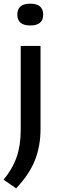

<svg xmlns="http://www.w3.org/2000/svg" viewBox="-30 -794 324 1047"><path d="M58 233 -10.5 186Q39 126 61 61.8Q83 -2.5 83 -85.5V-543.5H191V-90Q191 3.5 160.2 80.5Q129.5 157.5 58 233ZM135 -655Q64.5 -655 64.5 -714.5Q64.5 -774 135 -774Q205.5 -774 205.5 -714.5Q205.5 -655 135 -655Z"/></svg>

Font: Encode Sans Expanded Medium
Style: Regular
Weight: 500
Width: 7
Designer: Multiple Designers
Foundry: Impallari Type
Version: Version 3.000; ttfautohint (v1.8.3) -l 8 -r 50 -G 200 -x 14 